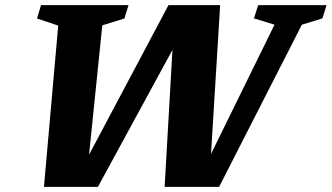

<svg xmlns="http://www.w3.org/2000/svg" viewBox="-20 -727 1290 747"><path d="M1048 -631 968 -655.5 984.5 -707H1250.5L1234.5 -655.5L1154.5 -631L832.5 0H620.5L651 -533L361 0H151L206.5 -627.5L124 -655L139.5 -707H480L464 -655L378 -628.5L326.5 -125L635.5 -707H836.5L801 -128Z"/></svg>

Font: Newsreader 6pt SemiBold
Style: Italic
Weight: 600
Italic angle: -17°
Designer: Hugues Gentile
Foundry: Production Type
Version: Version 1.003; ttfautohint (v1.8.3)